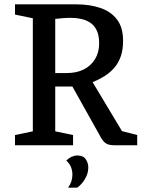

<svg xmlns="http://www.w3.org/2000/svg" viewBox="-20 -668 656 883"><path d="M49 0V-47L131 -64V-584L49 -601V-648H331Q393 -648 441.5 -631.5Q490 -615 518 -578.5Q546 -542 546 -481Q546 -438 535 -407.5Q524 -377 504.5 -355Q485 -333 460 -317.5Q435 -302 406 -290L541 -65L611 -47V0H506Q482 0 469 -7.5Q456 -15 445 -34L313 -270H234V-64L316 -47V0ZM234 -332H287Q332 -332 365 -348.5Q398 -365 417 -396Q436 -427 436 -468Q436 -506 424.5 -529Q413 -552 394.5 -564Q376 -576 353 -581Q330 -586 306 -586Q288 -586 268.5 -584.5Q249 -583 234 -581ZM293 195Q313 168 313 135Q313 117 306.5 100.5Q300 84 285 71Q296 59 309.5 53Q323 47 335 47Q363 47 374.5 64.5Q386 82 386 101Q386 125 376.5 144.5Q367 164 355 177Q343 190 335 195Z"/></svg>

Font: Faustina Medium
Style: Regular
Weight: 500
Designer: Alfonso Garcia
Foundry: http://www.omnibus-type.com
Version: Version 1.200